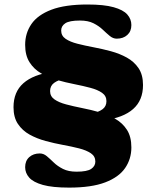

<svg xmlns="http://www.w3.org/2000/svg" viewBox="-20 -718 712 874"><path d="M294.5 136Q219 136 175.2 123.8Q131.5 111.5 113 90.5Q94.5 69.5 94.5 43Q94.5 14 113.2 -2.8Q132 -19.5 161 -19.5Q178.5 -19.5 193.2 -7Q208 5.5 225 22Q242 38.5 266.8 51Q291.5 63.5 328.5 63.5Q376.5 63.5 395.2 50.8Q414 38 414 17.5Q414 -6.5 393.8 -20.2Q373.5 -34 340.2 -42.5Q307 -51 267.2 -58.2Q227.5 -65.5 187.8 -76.2Q148 -87 115 -105.2Q82 -123.5 61.8 -153.5Q41.5 -183.5 41.5 -230Q41.5 -299.5 86.5 -339.2Q131.5 -379 219 -391L280.5 -362Q244 -354 226 -340.5Q208 -327 208 -303.5Q208 -279.5 228 -265.5Q248 -251.5 281 -242.8Q314 -234 353.5 -226.2Q393 -218.5 432.5 -207.2Q472 -196 505 -177Q538 -158 558 -126.8Q578 -95.5 578 -47Q578 5.5 549.5 47Q521 88.5 458.8 112.2Q396.5 136 294.5 136ZM464.5 -257.5Q464.5 -281.5 444.5 -295.5Q424.5 -309.5 391.5 -318.2Q358.5 -327 319 -334.8Q279.5 -342.5 240 -353.8Q200.5 -365 167.5 -384Q134.5 -403 114.5 -434.5Q94.5 -466 94.5 -514Q94.5 -567 123 -608.5Q151.5 -650 214 -673.8Q276.5 -697.5 378 -697.5Q453.5 -697.5 497.2 -685.2Q541 -673 559.5 -652Q578 -631 578 -604Q578 -575.5 559.5 -558.8Q541 -542 511.5 -542Q494.5 -542 479.5 -554.5Q464.5 -567 447.5 -583.2Q430.5 -599.5 405.8 -612Q381 -624.5 344 -624.5Q296 -624.5 277.2 -612Q258.5 -599.5 258.5 -579Q258.5 -555 278.8 -541.2Q299 -527.5 332.2 -519Q365.5 -510.5 405.2 -503Q445 -495.5 484.8 -484.8Q524.5 -474 557.5 -455.8Q590.5 -437.5 610.8 -407.5Q631 -377.5 631 -331Q631 -261.5 586.2 -221.8Q541.5 -182 453.5 -170.5L392 -199Q429 -207.5 446.8 -220.8Q464.5 -234 464.5 -257.5Z"/></svg>

Font: Newsreader ExtraBold
Style: Regular
Weight: 800
Designer: Hugues Gentile
Foundry: Production Type
Version: Version 1.003